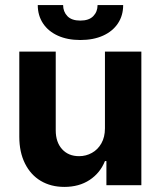

<svg xmlns="http://www.w3.org/2000/svg" viewBox="-20 -735 637 762"><path d="M396.5 -530.3H541V0H402.3V-95.7H396.5Q377.4 -48.3 335.7 -20.8Q293.9 6.8 235.4 6.8Q182.1 6.8 141.8 -17.1Q101.6 -41 79.1 -86.2Q56.6 -131.3 56.6 -192.4V-530.3H201.2V-217.8Q201.2 -170.9 226.3 -143.1Q251.5 -115.2 293.9 -115.2Q321.3 -115.2 344.7 -128.2Q368.2 -141.1 382.3 -166Q396.5 -190.9 396.5 -225.6ZM298.8 -576.2Q247.6 -576.2 209.5 -593.5Q171.4 -610.8 150.6 -642.3Q129.9 -673.8 129.9 -714.8H230.5Q230.5 -689 247.3 -671.1Q264.2 -653.3 298.8 -653.3Q333 -653.3 350.1 -670.9Q367.2 -688.5 367.2 -714.8H468.8Q468.8 -673.3 448 -642.1Q427.2 -610.8 388.9 -593.5Q350.6 -576.2 298.8 -576.2Z"/></svg>

Font: Pretendard
Style: Bold
Weight: 700
Designer: Base glyphs from Inter by Rasmus Andersson; Hangeul glyphs from Noto Sans CJK(Source Han Sans) by Jang Soo-young and Kan
Foundry: Kil Hyung-jin
Version: Version 1.309